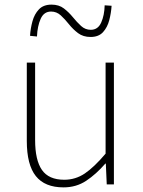

<svg xmlns="http://www.w3.org/2000/svg" viewBox="-20 -798 617 831"><path d="M255 13Q174 13 135 -36Q96 -85 96 -188V-527H132V-192Q132 -105 161.5 -62.5Q191 -20 258 -20Q307 -20 347.5 -47.5Q388 -75 437 -133V-527H473V0H442L438 -90H436Q396 -44 353 -15.5Q310 13 255 13ZM372 -638Q340 -638 318 -654.5Q296 -671 278.5 -693Q261 -715 243 -731.5Q225 -748 201 -748Q170 -748 156 -716.5Q142 -685 140 -640L110 -643Q112 -675 120.5 -706Q129 -737 148.5 -757.5Q168 -778 203 -778Q235 -778 256.5 -761.5Q278 -745 295.5 -723.5Q313 -702 331 -685.5Q349 -669 373 -669Q404 -669 418 -700.5Q432 -732 433 -775L463 -773Q461 -742 453 -711Q445 -680 426 -659Q407 -638 372 -638Z"/></svg>

Font: Noto Sans TC Thin
Style: Regular
Weight: 100
Designer: Ryoko NISHIZUKA 西塚涼子 (kana, bopomofo & ideographs); Paul D. Hunt (Latin, Greek & Cyrillic); Sandoll Communications 산돌커뮤니
Foundry: Adobe
Version: Version 2.004-H2;hotconv 1.0.118;makeotfexe 2.5.65603